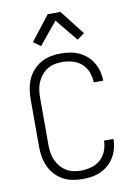

<svg xmlns="http://www.w3.org/2000/svg" viewBox="-99 -969 747 1045"><g transform="rotate(-10 275.0 -446.5)"><path d="M271 12Q243 12 215 6.5Q187 1 162.5 -13Q138 -27 119 -48Q100 -69 88.5 -95Q77 -121 72.5 -149Q68 -177 68 -205V-465Q68 -493 72.5 -521Q77 -549 88.5 -575Q100 -601 119 -622Q138 -643 162.5 -657Q187 -671 215 -676.5Q243 -682 271 -682Q297 -682 323 -678Q349 -674 372.5 -663Q396 -652 415.5 -635Q435 -618 448 -595.5Q461 -573 467.5 -548Q474 -523 474 -497V-496H422Q422 -525 411 -553Q400 -581 378.5 -600Q357 -619 328.5 -627Q300 -635 271 -635Q250 -635 228.5 -630.5Q207 -626 189 -614.5Q171 -603 157 -586Q143 -569 134.5 -549Q126 -529 123 -508Q120 -487 120 -465V-205Q120 -183 123 -162Q126 -141 134.5 -121Q143 -101 157 -84Q171 -67 189 -55.5Q207 -44 228.5 -39.5Q250 -35 271 -35Q300 -35 328.5 -43Q357 -51 378.5 -70Q400 -89 411 -117Q422 -145 422 -174H474V-173Q474 -147 467.5 -122Q461 -97 448 -74.5Q435 -52 415.5 -35Q396 -18 372.5 -7Q349 4 323 8Q297 12 271 12ZM174 -740 134 -769 240 -905H310L416 -769L376 -740L275 -863Z"/></g></svg>

Font: Lode Dark
Style: Regular
Weight: 400
Monospace: yes
Designer: Belleve Invis
Foundry: Belleve Invis
Version: Version 29.2.0; ttfautohint (v1.8.3)